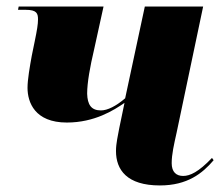

<svg xmlns="http://www.w3.org/2000/svg" viewBox="-20 -556 681 586"><path d="M468 10C552 10 598 -27 632 -67L627 -74C586 -31 560 -19 539 -19C518 -19 504 -31 504 -58C504 -85 511 -115 519 -151L600 -536H422L362 -256C334 -232 308 -219 288 -219C258 -219 247 -237 246 -270C246 -304 255 -353 267 -404L296 -536H37L35 -526H59C92 -526 96 -515 96 -497C96 -482 93 -464 86 -430L77 -386C71 -353 64 -313 64 -288C64 -244 86 -182 184 -182C269 -182 328 -220 360 -242L344 -165C340 -142 334 -119 334 -95C334 -38 367 10 468 10Z"/></svg>

Font: Noto Serif Display SemiCondensed Black
Style: Italic
Weight: 900
Width: 4
Italic angle: -12°
Designer: Monotype Design Team
Foundry: Monotype Imaging Inc.
Version: Version 2.009